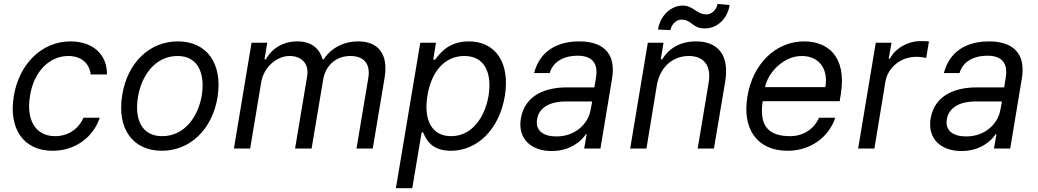

<svg xmlns="http://www.w3.org/2000/svg" viewBox="-20 -766 5351 990"><path d="M251.4 11.4C371.8 11.4 462.7 -62.5 494.3 -159.1H410.5C384.6 -99.4 329.2 -63.9 264.2 -63.9C164.4 -63.9 113.3 -146.3 134.9 -272.7C154.5 -396.3 234 -477.3 332.4 -477.3C405.9 -477.3 442.8 -431.8 447.4 -382.1H531.2C533.7 -484.4 458.5 -552.6 343.8 -552.6C195.7 -552.6 77.8 -436.1 51.1 -269.9C23.8 -106.5 97.7 11.4 251.4 11.4Z M814.6 11.4C959.2 11.4 1074.2 -98 1101.6 -264.2C1129.3 -437.5 1047.2 -552.6 897 -552.6C751.8 -552.6 636.7 -443.2 610.1 -275.6C582 -103.7 663.7 11.4 814.6 11.4ZM691.1 -264.2C708.8 -376.4 780.2 -477.3 895.6 -477.3C1004.6 -477.3 1037.3 -382.1 1020.6 -275.6C1002.1 -163 930.8 -63.9 816.1 -63.9C706.3 -63.9 673.7 -157.7 691.1 -264.2Z M1186.1 0H1269.9L1326.7 -340.9C1339.5 -420.5 1407.7 -477.3 1473 -477.3C1536.9 -477.3 1573.9 -436.1 1563.9 -373.6L1501.4 0H1586.6L1646.3 -355.1C1657.7 -426.1 1710.2 -477.3 1786.9 -477.3C1846.6 -477.3 1892 -446 1879.3 -365.1L1818.2 0H1902L1963.1 -365.1C1984.4 -492.9 1924.7 -552.6 1828.1 -552.6C1750 -552.6 1686.1 -517 1649.1 -460.2H1643.5C1626.4 -518.5 1583.8 -552.6 1512.8 -552.6C1441.8 -552.6 1383.5 -518.5 1350.9 -460.2H1343.8L1358 -545.5H1277Z M2021.3 204.5H2105.8L2154.1 -83.8H2161.2C2175.1 -54 2199.2 11.4 2304.7 11.4C2440.7 11.4 2554.3 -98 2583.1 -271.3C2611.2 -443.2 2534.4 -552.6 2397 -552.6C2290.1 -552.6 2246.1 -487.2 2223.7 -458.8H2213.8L2228 -545.5H2147ZM2183.9 -272.7C2203.5 -394.9 2271.7 -477.3 2374.3 -477.3C2480.5 -477.3 2517.4 -387.8 2499.3 -272.7C2479 -156.2 2410.9 -63.9 2306.1 -63.9C2204.9 -63.9 2163.7 -149.1 2183.9 -272.7Z M2824.6 12.8C2919.7 12.8 2978 -38.4 3000.7 -73.9H3005L2992.2 0H3076L3135.7 -359.4C3164.4 -532.7 3036.2 -552.6 2966.6 -552.6C2884.2 -552.6 2769.9 -525.6 2733.7 -389.2H2814.6C2829.5 -443.2 2880 -478.7 2959.5 -478.7C3036.2 -478.7 3064.3 -436.4 3053.3 -367.9L3044.7 -315.3H2900.6C2799.7 -315.3 2686.8 -279.8 2665.5 -154.8C2648.4 -48.3 2720.9 12.8 2824.6 12.8ZM2749.3 -150.6C2759.2 -214.5 2821 -242.9 2895.6 -242.9H3033.4L3024.9 -197.4C3011.7 -128.2 2948.2 -62.5 2848.7 -62.5C2782 -62.5 2739.3 -92.3 2749.3 -150.6Z M3367.2 -328.1C3384.2 -423.3 3451 -477.3 3532 -477.3C3610.1 -477.3 3648.4 -426.1 3634.2 -340.9L3577.4 0H3661.2L3719.5 -346.6C3742.2 -485.8 3678.3 -552.6 3568.9 -552.6C3486.5 -552.6 3428.3 -515.6 3394.2 -460.2H3387.1L3401.3 -545.5H3320.3L3229.4 0H3313.2ZM3372.9 -613.6 3436.8 -610.8C3442.5 -640.6 3466.6 -664.8 3493.6 -664.8C3547.6 -664.8 3549 -619.3 3614.3 -619.3C3675.4 -619.3 3730.8 -666.2 3742.2 -740.1L3679.7 -745.7C3675.4 -715.9 3649.9 -691.8 3622.9 -691.8C3571.7 -691.8 3554.7 -737.2 3500.7 -737.2C3439.6 -737.2 3384.2 -686.1 3372.9 -613.6Z M4041.2 11.4C4163 11.4 4255.3 -62.5 4286.9 -159.1H4203.1C4177.2 -99.4 4120.4 -63.9 4054 -63.9C3948.9 -63.9 3892.4 -110.8 3912.6 -244.3H4309.7L4315.3 -279.8C4348 -483.3 4240.4 -552.6 4126.4 -552.6C3979 -552.6 3861.2 -436.1 3833.8 -268.5C3805.8 -100.9 3883.9 11.4 4041.2 11.4ZM3924.7 -316.8C3940.7 -394.2 4022 -477.3 4113.6 -477.3C4204.9 -477.3 4251.8 -409.1 4235.8 -316.8Z M4404.8 0H4488.6L4545.5 -345.2C4558.2 -419 4625 -473 4704.5 -473C4727.3 -473 4750 -468.8 4755.7 -467.3L4769.9 -552.6C4759.9 -554 4738.6 -554 4725.9 -554C4660.5 -554 4596.6 -517 4568.2 -463.1H4562.5L4576.7 -545.5H4495.7Z M4937.5 12.8C5032.7 12.8 5090.9 -38.4 5113.6 -73.9H5117.9L5105.1 0H5188.9L5248.6 -359.4C5277.3 -532.7 5149.1 -552.6 5079.5 -552.6C4997.2 -552.6 4882.8 -525.6 4846.6 -389.2H4927.6C4942.5 -443.2 4992.9 -478.7 5072.4 -478.7C5149.1 -478.7 5177.2 -436.4 5166.2 -367.9L5157.7 -315.3H5013.5C4912.6 -315.3 4799.7 -279.8 4778.4 -154.8C4761.4 -48.3 4833.8 12.8 4937.5 12.8ZM4862.2 -150.6C4872.2 -214.5 4933.9 -242.9 5008.5 -242.9H5146.3L5137.8 -197.4C5124.6 -128.2 5061.1 -62.5 4961.6 -62.5C4894.9 -62.5 4852.3 -92.3 4862.2 -150.6Z"/></svg>

Font: Magic Ui Pro
Style: Italic
Weight: 400
Italic angle: -9.39999°
Designer: Stefan Endress, Andreas Faust
Version: Version 1.000;FEAKit 1.0